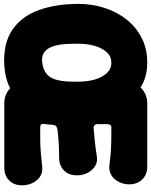

<svg xmlns="http://www.w3.org/2000/svg" viewBox="72 -814 758 963"><g transform="rotate(90 451.5 -333.0)"><path d="M298 25Q188 31 120 -15.5Q52 -62 21 -148.5Q-10 -235 -10 -347Q-10 -415 10 -477.5Q30 -540 68.5 -588.5Q107 -637 162.5 -665Q218 -693 288 -692Q357 -691 404 -661.5Q451 -632 478.5 -582.5Q506 -533 518 -471.5Q530 -410 530 -347Q530 -263 521 -196.5Q512 -130 487.5 -82Q463 -34 417 -7Q371 20 298 25ZM190 -320Q190 -238 212 -199Q234 -160 280 -165Q334 -170 357 -205Q380 -240 380 -320V-347Q380 -393 369 -430Q358 -467 337 -489.5Q316 -512 285 -512Q254 -512 233 -489.5Q212 -467 201 -430Q190 -393 190 -347ZM895 -601Q895 -559 868.5 -528.5Q842 -498 800 -502Q763 -507 735 -509Q707 -511 678.5 -511.5Q650 -512 610 -512Q600 -512 596.5 -505.5Q593 -499 593 -488Q593 -473 593 -462Q593 -451 593 -445Q593 -432 599.5 -427Q606 -422 613 -423Q648 -426 678.5 -429Q709 -432 753 -439Q782 -444 803.5 -430.5Q825 -417 837.5 -393Q850 -369 850 -339Q850 -299 825.5 -274.5Q801 -250 761 -250Q713 -250 679.5 -247.5Q646 -245 623 -242Q613 -241 606 -236.5Q599 -232 597 -222Q596 -214 595 -200.5Q594 -187 592 -170Q591 -160 598 -157.5Q605 -155 615 -155Q657 -155 684 -155.5Q711 -156 738 -158.5Q765 -161 805 -165Q847 -170 873.5 -139Q900 -108 900 -64Q900 -24 875.5 0.5Q851 25 811 25H489Q447 25 416.5 -1.5Q386 -28 390 -70Q400 -167 403.5 -250.5Q407 -334 403.5 -417Q400 -500 390 -597Q386 -639 416.5 -665.5Q447 -692 489 -692H806Q846 -692 870.5 -667Q895 -642 895 -601Z"/></g></svg>

Font: Winky Sans Black
Style: Regular
Weight: 900
Designer: Simon Atzbach
Foundry: typofactur
Version: Version 1.205